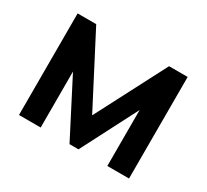

<svg xmlns="http://www.w3.org/2000/svg" viewBox="-114 -712 952 884"><g transform="rotate(30 362.0 -270.0)"><path d="M69.2 0V-540H168L361.7 -167L555.3 -540H654.2V0H538.8V-297.5L385.5 0H337.8L184.5 -297.5V0Z"/></g></svg>

Font: Manrope
Style: Regular
Weight: 400
Designer: Mikhail Sharanda
Foundry: Mikhail Sharanda
Version: Version 4.503